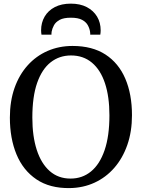

<svg xmlns="http://www.w3.org/2000/svg" viewBox="-20 -998 760 1030"><path d="M354 11Q247 12.5 175.5 -35.8Q104 -84 68.5 -169.8Q33 -255.5 33 -367Q33 -455.5 58 -526.2Q83 -597 128.5 -647.5Q174 -698 235.5 -724.8Q297 -751.5 369 -751.5Q475 -751.5 545.8 -705.5Q616.5 -659.5 652.2 -576Q688 -492.5 688 -380Q688 -292 663 -220.5Q638 -149 593 -97.5Q548 -46 487 -18Q426 10 354 11ZM358.5 -40Q421.5 -40 468.2 -78.2Q515 -116.5 541 -192Q567 -267.5 567 -379.5Q567 -479.5 543.2 -551.2Q519.5 -623 473.2 -661.8Q427 -700.5 361 -700.5Q298.5 -700.5 251.8 -663.8Q205 -627 179.2 -553.2Q153.5 -479.5 153.5 -367Q153.5 -267.5 177.2 -194Q201 -120.5 246.8 -80.2Q292.5 -40 358.5 -40ZM360 -978.5Q410 -978.5 445.8 -959.8Q481.5 -941 500.8 -908.8Q520 -876.5 520 -835.5Q520 -830 519.5 -824Q519 -818 518 -812H464Q464 -815 464 -819.2Q464 -823.5 463 -828Q460.5 -845.5 451 -862.8Q441.5 -880 420.2 -891.5Q399 -903 360 -903Q321.5 -903 300.2 -891.5Q279 -880 269.5 -862.5Q260 -845 257 -828Q256.5 -823.5 256.2 -819.2Q256 -815 256 -812H202.5Q201.5 -818 201 -824Q200.5 -830 200.5 -835.5Q200.5 -876.5 219.5 -909Q238.5 -941.5 274.2 -960Q310 -978.5 360 -978.5Z"/></svg>

Font: Merriweather 24pt
Style: Regular
Weight: 400
Designer: Eben Sorkin
Foundry: Eben Sorkin
Version: Version 2.100